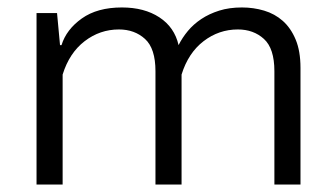

<svg xmlns="http://www.w3.org/2000/svg" viewBox="-20 -495 899 515"><path d="M397 0V-304Q397 -365 369 -390.5Q341 -416 299 -416Q248 -416 207 -384.5Q166 -353 148 -295V0H78V-460H133L141 -374H145Q158 -416 199.5 -445.5Q241 -475 307 -475Q367 -475 407.5 -448.5Q448 -422 459 -374Q469 -394 484 -412Q499 -430 520 -444Q541 -458 568 -466.5Q595 -475 629 -475Q660 -475 688.5 -466.5Q717 -458 738.5 -439Q760 -420 773 -389Q786 -358 786 -313V0H716V-304Q716 -365 688 -390.5Q660 -416 618 -416Q567 -416 526 -384.5Q485 -353 467 -295V0Z"/></svg>

Font: Quattrocento Sans
Style: Regular
Weight: 400
Designer: Pablo Impallari
Foundry: Pablo Impallari, Igino Marini, Brenda Gallo
Version: Version 2.000